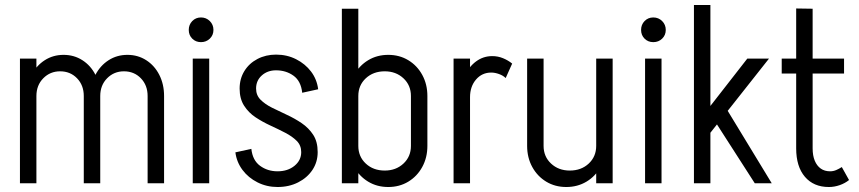

<svg xmlns="http://www.w3.org/2000/svg" viewBox="-20 -735 3445 770"><path d="M60 0V-500H126V0ZM316 0V-350H382V0ZM87 -350Q87 -397 106.5 -434.5Q126 -472 159.5 -493.5Q193 -515 235 -515L221 -449Q181 -449 153.5 -421Q126 -393 126 -350ZM316 -350Q316 -393 289 -421Q262 -449 221 -449L235 -515Q277 -515 310.5 -493.5Q344 -472 363 -434.5Q382 -397 382 -350ZM572 0V-350H638V0ZM343 -350Q343 -397 362.5 -434.5Q382 -472 415.5 -493.5Q449 -515 491 -515L477 -449Q437 -449 409.5 -421Q382 -393 382 -350ZM572 -350Q572 -393 545 -421Q518 -449 477 -449L491 -515Q533 -515 566.5 -493.5Q600 -472 619 -434.5Q638 -397 638 -350Z M753 0V-500H819V0ZM786 -566Q765 -566 751 -580Q737 -594 737 -615Q737 -636 751 -650.5Q765 -665 786 -665Q807 -665 821.5 -650.5Q836 -636 836 -615Q836 -594 821.5 -580Q807 -566 786 -566Z M1188 -125Q1188 -152 1170 -170Q1152 -188 1124 -202.5Q1096 -217 1064.5 -231.5Q1033 -246 1005 -264.5Q977 -283 959 -311Q941 -339 941 -380Q941 -380 947.5 -380Q954 -380 964 -380Q974 -380 984 -380Q994 -380 1000.5 -380Q1007 -380 1007 -380Q1007 -353 1025 -335Q1043 -317 1071 -303Q1099 -289 1130.5 -274.5Q1162 -260 1190 -241Q1218 -222 1236 -194.5Q1254 -167 1254 -125Q1254 -125 1247.5 -125Q1241 -125 1231 -125Q1221 -125 1211 -125Q1201 -125 1194.5 -125Q1188 -125 1188 -125ZM1093 15V-48Q1134 -48 1161 -70Q1188 -92 1188 -125H1254Q1254 -85 1233 -53.5Q1212 -22 1175.5 -3.5Q1139 15 1093 15ZM941 -380Q941 -419 960 -450Q979 -481 1012.5 -498.5Q1046 -516 1087 -516V-453Q1053 -453 1030 -432.5Q1007 -412 1007 -380ZM988 -138Q993 -92 1023 -70Q1053 -48 1093 -48V15Q1050 15 1013 -3.5Q976 -22 952.5 -53.5Q929 -85 924 -124ZM1192 -363Q1187 -410 1157 -431.5Q1127 -453 1087 -453V-516Q1131 -516 1167.5 -497.5Q1204 -479 1227.5 -448Q1251 -417 1256 -377Z M1351 -499V-700H1417V-499ZM1417 0H1351V-500H1417ZM1694 -150H1628V-350H1694ZM1628 -350Q1628 -393 1598 -421Q1568 -449 1523 -449L1537 -515Q1582 -515 1617.5 -493.5Q1653 -472 1673.5 -434.5Q1694 -397 1694 -350ZM1379 -350Q1379 -397 1400 -434.5Q1421 -472 1456.5 -493.5Q1492 -515 1537 -515L1523 -449Q1477 -449 1447 -421Q1417 -393 1417 -350ZM1628 -150H1694Q1694 -103 1673.5 -65.5Q1653 -28 1617.5 -6.5Q1582 15 1537 15L1523 -51Q1568 -51 1598 -79Q1628 -107 1628 -150ZM1379 -150H1417Q1417 -107 1447 -79Q1477 -51 1523 -51L1537 15Q1492 15 1456.5 -6.5Q1421 -28 1400 -65.5Q1379 -103 1379 -150Z M1799 0V-500H1865V0ZM1826 -345Q1826 -392 1843 -429.5Q1860 -467 1889 -488.5Q1918 -510 1954 -510L1950 -444Q1913 -444 1889 -416Q1865 -388 1865 -345ZM2008 -422Q1998 -432 1981.5 -438Q1965 -444 1950 -444L1954 -510Q1977 -510 1997.5 -501.5Q2018 -493 2034 -480Z M2437 -500V0H2371V-500ZM2160 -500V-150H2094V-500ZM2160 -150Q2160 -107 2190 -79Q2220 -51 2265 -51L2251 15Q2206 15 2170.5 -6.5Q2135 -28 2114.5 -65.5Q2094 -103 2094 -150ZM2409 -150Q2409 -103 2388.5 -65.5Q2368 -28 2332 -6.5Q2296 15 2251 15L2265 -51Q2311 -51 2341 -79Q2371 -107 2371 -150Z M2567 0V-500H2633V0ZM2600 -566Q2579 -566 2565 -580Q2551 -594 2551 -615Q2551 -636 2565 -650.5Q2579 -665 2600 -665Q2621 -665 2635.5 -650.5Q2650 -636 2650 -615Q2650 -594 2635.5 -580Q2621 -566 2600 -566Z M3007 0 2829 -277 2889 -306 3075 0ZM2819 -190 2772 -237 2977 -500H3064ZM2763 0V-715H2829V0Z M3173 -139V-701L3239 -700V-139ZM3115 -440V-500H3365V-440ZM3173 -140H3239Q3239 -111 3247.5 -90.5Q3256 -70 3271.5 -59Q3287 -48 3309 -48L3304 15Q3243 15 3208 -26Q3173 -67 3173 -140ZM3356 -65 3385 -13Q3369 0 3347.5 7.5Q3326 15 3304 15L3309 -48Q3322 -48 3333.5 -53Q3345 -58 3356 -65Z"/></svg>

Font: Akshar Light
Style: Regular
Weight: 300
Designer: Tall Chai
Foundry: Tall Chai
Version: Version 1.100